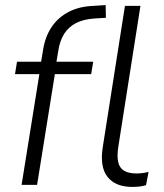

<svg xmlns="http://www.w3.org/2000/svg" viewBox="-20 -728 644 756"><path d="M65 0 135 -436H39L47 -485H152L140 -474L149 -528Q157 -582 182.5 -620.5Q208 -659 250 -681Q292 -703 350 -705L396 -708L397 -658L350 -655Q308 -652 279 -637Q250 -622 232.5 -594.5Q215 -567 209 -525L201 -477L195 -485H347L339 -436H196L126 0ZM501 8Q434 8 403 -32Q372 -72 385 -151L472 -705H533L446 -151Q440 -113 445.5 -89.5Q451 -66 469 -55.5Q487 -45 517 -45Q529 -45 541 -46.5Q553 -48 565 -51L555 1Q543 5 528.5 6.5Q514 8 501 8Z"/></svg>

Font: Nunito Sans 12pt Light
Style: Italic
Weight: 300
Italic angle: -9°
Designer: Vernon Adams
Foundry: Vernon Adams
Version: Version 3.101;gftools[0.9.27]